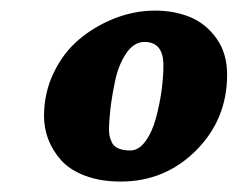

<svg xmlns="http://www.w3.org/2000/svg" viewBox="-20 -730 448 362"><path d="M63 -511.2Q63 -554.7 81.1 -592.5Q99.1 -630.4 128.9 -655.5Q158.7 -680.7 196 -695.3Q233.4 -710 272.5 -710Q308.6 -710 338.4 -697.8Q368.2 -685.5 388.2 -657.5Q408.2 -629.4 408.2 -589.4Q408.2 -504.9 349.6 -446.3Q291 -387.7 207.5 -387.7Q169.4 -387.7 140.4 -398.7Q111.3 -409.7 95 -428.2Q78.6 -446.8 70.8 -467.8Q63 -488.8 63 -511.2ZM225.6 -446.3Q241.7 -446.3 254.4 -463.9Q267.1 -481.4 274.2 -507.8Q281.2 -534.2 284.7 -559.8Q288.1 -585.4 288.1 -606.9Q288.1 -650.9 252.4 -650.9Q232.4 -650.9 217.8 -629.2Q203.1 -607.4 196.8 -576.4Q190.4 -545.4 188 -522.9Q185.5 -500.5 185.5 -487.3Q185.5 -479.5 186.5 -474.1Q187.5 -468.8 190.9 -461.4Q194.3 -454.1 203.1 -450.2Q211.9 -446.3 225.6 -446.3Z"/></svg>

Font: Cooper* ExtraBold
Style: Italic
Weight: 800
Italic angle: -7°
Designer: Owen Earl
Foundry: indestructible type*
Version: Version 0.001